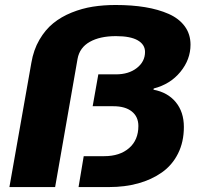

<svg xmlns="http://www.w3.org/2000/svg" viewBox="-20 -757 818 777"><path d="M18.1 0 106.9 -502.9Q115.7 -555.2 139.4 -595.9Q163.1 -636.7 195.3 -662.8Q227.5 -689 269.8 -706.1Q312 -723.1 355.7 -730Q399.4 -736.8 448.2 -736.8Q513.7 -736.8 567.1 -728Q620.6 -719.2 662.6 -700.7Q704.6 -682.1 727.8 -650.4Q751 -618.7 751 -576.2Q751 -516.1 710 -466.1Q668.9 -416 602.1 -398.9L601.1 -394Q658.7 -383.3 691.4 -343.5Q724.1 -303.7 724.1 -243.2Q724.1 -182.6 700.4 -135.5Q676.8 -88.4 635 -59.1Q593.3 -29.8 539.3 -14.9Q485.4 0 421.9 0H297.9L318.8 -125H401.9Q464.8 -125 502.4 -157.7Q540 -190.4 540 -247.1Q540 -284.7 513.4 -305.9Q486.8 -327.1 439 -327.1H355L377.9 -456.1H449.2Q501 -456.1 533.9 -481.9Q566.9 -507.8 566.9 -546.9Q566.9 -576.7 537.4 -593.8Q507.8 -610.8 449.2 -610.8Q384.3 -610.8 343.3 -587.6Q302.2 -564.5 293.9 -519L203.1 0Z"/></svg>

Font: Archivo Expanded ExtraBold
Style: Italic
Weight: 800
Width: 7
Italic angle: -10°
Designer: Hector Gatti
Foundry: Omnibus-Type
Version: Version 2.001